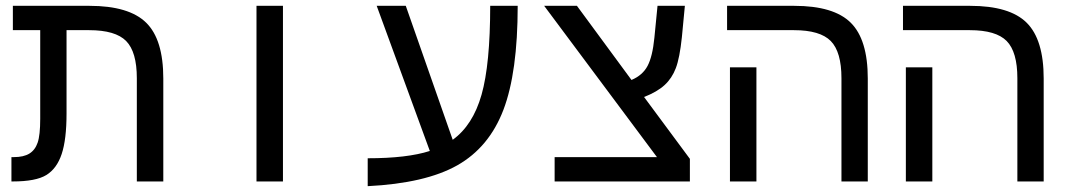

<svg xmlns="http://www.w3.org/2000/svg" viewBox="-20 -619 3641 655"><path d="M117.2 -516.1H23.9V-599.1H285.2Q419.9 -599.1 478.5 -541.7Q537.1 -484.4 537.1 -351.1V0H446.8V-352.1Q446.8 -441.9 410.4 -479Q374 -516.1 284.2 -516.1H207V-231.9Q207 -143.1 190.4 -93.5Q173.8 -43.9 138.2 -22Q102.5 0 23.9 0H19V-83H26.9Q60.5 -83 80.1 -95Q99.6 -106.9 108.4 -132.3Q117.2 -157.7 117.2 -213.9Z M855 -599.1H945.3V0H855Z M1234.4 -79.1Q1369.1 -79.1 1446.3 -104L1265.1 -599.1H1364.3L1524.4 -142.1Q1593.3 -191.9 1622.8 -295.9Q1652.3 -399.9 1652.3 -599.1H1746.1Q1746.1 -372.1 1697.3 -244.1Q1648.4 -116.2 1539.8 -54.9Q1431.2 6.3 1234.4 16.1Z M2333.5 0H1872.1V-83H2221.2L1836.4 -599.1H1948.2L2134.3 -346.2Q2172.4 -362.3 2189.2 -394.3Q2206.1 -426.3 2212.4 -490.2L2223.1 -599.1H2316.4L2306.2 -492.2Q2298.8 -421.4 2285.6 -386.7Q2272.5 -352.1 2247.3 -328.9Q2222.2 -305.7 2177.2 -288.1L2333.5 -77.1Z M2560.5 0H2470.2V-389.2H2560.5ZM2940.4 0H2850.6V-352.1Q2850.6 -441.9 2814.2 -479Q2777.8 -516.1 2688.5 -516.1H2460.4V-599.1H2689.5Q2824.2 -599.1 2882.3 -541.5Q2940.4 -483.9 2940.4 -351.1Z M3160.6 0H3070.3V-389.2H3160.6ZM3540.5 0H3450.7V-352.1Q3450.7 -441.9 3414.3 -479Q3377.9 -516.1 3288.6 -516.1H3060.5V-599.1H3289.6Q3424.3 -599.1 3482.4 -541.5Q3540.5 -483.9 3540.5 -351.1Z"/></svg>

Font: Liberation Mono
Style: Regular
Weight: 400
Monospace: yes
Designer: Steve Matteson
Foundry: Ascender Corporation
Version: Version 2.1.5